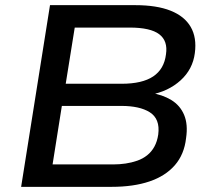

<svg xmlns="http://www.w3.org/2000/svg" viewBox="-20 -725 824 745"><path d="M62 0 174 -705H505Q588 -705 642 -683.5Q696 -662 720 -620.5Q744 -579 736 -519Q728 -456 680.5 -413Q633 -370 562 -357L563 -365Q610 -358 644.5 -337Q679 -316 694.5 -279Q710 -242 702 -189Q695 -126 658.5 -84Q622 -42 560 -21Q498 0 413 0ZM184 -87H419Q444 -87 467.5 -90.5Q491 -94 512.5 -101.5Q534 -109 551 -122.5Q568 -136 579 -156Q590 -176 594 -203Q598 -234 589.5 -255.5Q581 -277 561 -289.5Q541 -302 513.5 -308Q486 -314 452 -314H220ZM235 -400H452Q532 -400 574.5 -428.5Q617 -457 624 -514Q632 -566 598 -592Q564 -618 483 -618H270Z"/></svg>

Font: Nunito Sans 10pt SemiExpanded SemiBold
Style: Italic
Weight: 600
Width: 6
Italic angle: -9°
Designer: Vernon Adams
Foundry: Vernon Adams
Version: Version 3.101;gftools[0.9.27]